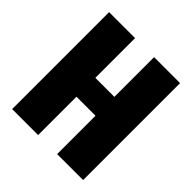

<svg xmlns="http://www.w3.org/2000/svg" viewBox="-175 -771 899 899"><g transform="rotate(45 275.0 -321.0)"><path d="M360 -379V-254H180V-379ZM40 -642H212V0H40ZM338 -642H510V0H338Z"/></g></svg>

Font: Teko Variable Light
Style: Regular
Weight: 300
Designer: Manushi Parikh, Jonny Pinhorn
Foundry: Indian Type Foundry
Version: Version 3.000